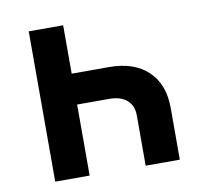

<svg xmlns="http://www.w3.org/2000/svg" viewBox="-66 -621 733 692"><g transform="rotate(-10 300.0 -275.0)"><path d="M208 -550V-373H345Q436 -373 487 -324.5Q538 -276 538 -190V0H413V-184Q413 -220 390 -240Q367 -260 326 -260H208V0H82V-550Z"/></g></svg>

Font: JetBrains Mono NL
Style: Bold
Weight: 700
Monospace: yes
Designer: Philipp Nurullin, Konstantin Bulenkov
Foundry: JetBrains
Version: Version 2.305; ttfautohint (v1.8.4.7-5d5b)